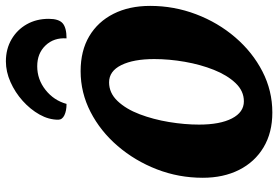

<svg xmlns="http://www.w3.org/2000/svg" viewBox="-170 -786 967 668"><g transform="rotate(-90 314.0 -451.5)"><path d="M257 12Q187 12 136 -18.5Q85 -49 57.5 -103.5Q30 -158 30 -230Q30 -314 59.5 -390Q89 -466 140.5 -526Q192 -586 259 -620.5Q326 -655 401 -655Q472 -655 522.5 -625Q573 -595 600.5 -540.5Q628 -486 628 -413Q628 -330 599 -253.5Q570 -177 518.5 -117Q467 -57 400 -22.5Q333 12 257 12ZM296 -87Q332 -87 359.5 -116Q387 -145 405.5 -191.5Q424 -238 433.5 -292.5Q443 -347 443 -399Q443 -471 422 -513.5Q401 -556 362 -556Q325 -556 297 -526.5Q269 -497 251 -449.5Q233 -402 224 -347.5Q215 -293 215 -243Q215 -170 236.5 -128.5Q258 -87 296 -87ZM435 -915Q478 -915 511.5 -895.5Q545 -876 564 -842.5Q583 -809 583 -766Q583 -731 567.5 -717.5Q552 -704 515 -704Q518 -748 490.5 -777Q463 -806 418 -806Q372 -806 335.5 -777Q299 -748 287 -704Q263 -704 247.5 -711.5Q232 -719 232 -733Q232 -766 250 -798Q268 -830 297.5 -856.5Q327 -883 363 -899Q399 -915 435 -915Z"/></g></svg>

Font: Petrona Black
Style: Italic
Weight: 900
Italic angle: -9°
Designer: Ringo R. Seeber
Foundry: Ringo R. Seeber
Version: Version 2.001; ttfautohint (v1.8.3)